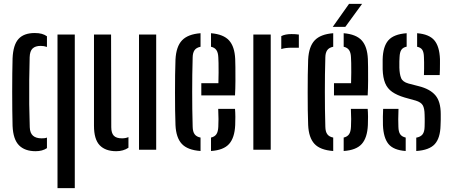

<svg xmlns="http://www.w3.org/2000/svg" viewBox="-20 -780 2351 1000"><path d="M45.5 -124Q44.5 -158.5 44 -205Q43.5 -251.5 43.5 -301.5Q43.5 -351.5 44 -397.2Q44.5 -443 45.5 -476Q48.5 -546.5 76.5 -577.2Q104.5 -608 161 -608Q182 -608 197.5 -603.8Q213 -599.5 224.5 -591V-535.5Q209.5 -541 192 -541Q164 -541 149.8 -527.5Q135.5 -514 134.5 -482Q133 -426 132.2 -363Q131.5 -300 132.2 -237.2Q133 -174.5 135 -117.5Q136 -87 151.8 -73.2Q167.5 -59.5 196.5 -59.5Q204.5 -59.5 211.5 -60.2Q218.5 -61 224.5 -63.5V-8.5Q201 7.5 165.5 7.5Q109.5 7.5 79 -23.2Q48.5 -54 45.5 -124ZM279.5 200V-600H369.5V200Z M469.5 -125V-600H558.5L559.5 -117.5Q559.5 -87 572.8 -73.2Q586 -59.5 615.5 -59.5Q634.5 -59.5 649 -66V-10.5Q622 7.5 585.5 7.5Q529 7.5 499.2 -23.5Q469.5 -54.5 469.5 -125ZM704 0V-600H793.5V0Z M894 -128.5Q892.5 -163 892 -206.8Q891.5 -250.5 891.5 -297.8Q891.5 -345 892 -389.5Q892.5 -434 894 -470Q897.5 -537.5 928 -569.8Q958.5 -602 1024.5 -607V-536.5Q1002.5 -532 993.2 -518.5Q984 -505 983.5 -482Q982 -436 981.5 -391.2Q981 -346.5 981 -302.2Q981 -258 981.5 -212.5Q982 -167 983.5 -119.5Q984 -94 993.8 -80.8Q1003.5 -67.5 1024.5 -63.5V6.5Q956.5 1.5 926.8 -30.8Q897 -63 894 -128.5ZM1079 6.5V-63.5Q1098.5 -68 1107.2 -81.2Q1116 -94.5 1117 -120Q1118 -135 1118 -159.8Q1118 -184.5 1116.5 -213H1204Q1205.5 -197.5 1205.8 -171.2Q1206 -145 1205 -128.5Q1202 -62.5 1173.2 -30.2Q1144.5 2 1079 6.5ZM1028.5 -283V-346.5H1117.5Q1118.5 -374 1118.5 -402Q1118.5 -430 1118.2 -451.5Q1118 -473 1117 -482Q1116 -506.5 1106.8 -519.5Q1097.5 -532.5 1079 -536.5V-607Q1144 -601.5 1173 -569.5Q1202 -537.5 1205 -473Q1205.5 -462 1206 -430.2Q1206.5 -398.5 1206.2 -358.8Q1206 -319 1204 -283Z M1299.5 0V-600H1390V0ZM1445 -524.5V-592Q1465.5 -602.5 1498 -602.5Q1507.5 -602.5 1517.5 -602Q1527.5 -601.5 1536.5 -600V-531.5H1499Q1466 -531.5 1445 -524.5Z M1585 -128.5Q1583.5 -163 1583 -206.8Q1582.5 -250.5 1582.5 -297.8Q1582.5 -345 1583 -389.5Q1583.5 -434 1585 -470Q1588.5 -537.5 1619 -569.8Q1649.5 -602 1715.5 -607V-536.5Q1693.5 -532 1684.2 -518.5Q1675 -505 1674.5 -482Q1673 -436 1672.5 -391.2Q1672 -346.5 1672 -302.2Q1672 -258 1672.5 -212.5Q1673 -167 1674.5 -119.5Q1675 -94 1684.8 -80.8Q1694.5 -67.5 1715.5 -63.5V6.5Q1647.5 1.5 1617.8 -30.8Q1588 -63 1585 -128.5ZM1770 6.5V-63.5Q1789.5 -68 1798.2 -81.2Q1807 -94.5 1808 -120Q1809 -135 1809 -159.8Q1809 -184.5 1807.5 -213H1895Q1896.5 -197.5 1896.8 -171.2Q1897 -145 1896 -128.5Q1893 -62.5 1864.2 -30.2Q1835.5 2 1770 6.5ZM1719.5 -283V-346.5H1808.5Q1809.5 -374 1809.5 -402Q1809.5 -430 1809.2 -451.5Q1809 -473 1808 -482Q1807 -506.5 1797.8 -519.5Q1788.5 -532.5 1770 -536.5V-607Q1835 -601.5 1864 -569.5Q1893 -537.5 1896 -473Q1896.5 -462 1897 -430.2Q1897.5 -398.5 1897.2 -358.8Q1897 -319 1895 -283ZM1713 -640 1798 -760H1866L1778.5 -640Z M1974.5 -128.5Q1974 -152 1974.2 -172.5Q1974.5 -193 1975.5 -213H2055.5Q2054 -181.5 2054.2 -159Q2054.5 -136.5 2055 -119.5Q2055.5 -94 2064.2 -81Q2073 -68 2093 -63.5V6.5Q2029.5 2 2003.2 -30.2Q1977 -62.5 1974.5 -128.5ZM2148 6.5V-63Q2170.5 -67 2180.8 -80.2Q2191 -93.5 2191.5 -120Q2192 -134.5 2192 -143.8Q2192 -153 2192 -161.8Q2192 -170.5 2191.5 -183Q2191 -215.5 2182 -231.5Q2173 -247.5 2145.5 -256L2088 -272Q2047.5 -284 2022.5 -301.5Q1997.5 -319 1986 -347Q1974.5 -375 1973 -419Q1973 -435.5 1973 -446.8Q1973 -458 1973 -470.5Q1974.5 -537.5 2002.5 -569.8Q2030.5 -602 2098 -607V-537Q2078.5 -533 2070.2 -520.2Q2062 -507.5 2061 -482Q2060.5 -473.5 2060 -459.8Q2059.5 -446 2060 -427.5Q2061 -394 2069 -373.8Q2077 -353.5 2107.5 -345L2161.5 -331Q2219.5 -316.5 2247.5 -283.8Q2275.5 -251 2275.5 -186Q2275.5 -169.5 2275.5 -156.5Q2275.5 -143.5 2274.5 -126.5Q2273 -61 2244.5 -29.5Q2216 2 2148 6.5ZM2188 -389Q2188.5 -404.5 2188.8 -422Q2189 -439.5 2188.8 -455.5Q2188.5 -471.5 2188 -482.5Q2187.5 -507 2179.8 -519.8Q2172 -532.5 2152.5 -536.5V-607Q2215 -602 2242 -570.2Q2269 -538.5 2271.5 -472Q2271.5 -464.5 2271.5 -448.8Q2271.5 -433 2271.2 -416.5Q2271 -400 2270 -389Z"/></svg>

Font: Big Shoulders Stencil Text Thin Medium
Style: Regular
Weight: 500
Version: Version 2.001